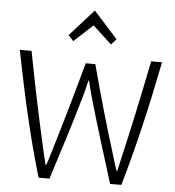

<svg xmlns="http://www.w3.org/2000/svg" viewBox="-61 -997 962 1054"><g transform="rotate(5 420.0 -470.5)"><path d="M27 -690C78 -433 127 -214 191 0H251C300 -155 350 -308 398 -477C408 -512 413 -545 419 -558C424 -544 430 -512 440 -477C488 -308 537 -155 585 0H647C709 -214 760 -433 811 -690H751C712 -496 672 -307 633 -141C626 -112 620 -79 616 -70C608 -88 597 -129 585 -167C538 -317 492 -478 447 -648H394C347 -476 302 -318 256 -167C247 -136 228 -70 224 -70C218 -90 209 -132 199 -175C162 -337 126 -511 92 -690ZM315 -763 419 -859 523 -763 551 -794 419 -941 287 -794Z"/></g></svg>

Font: Repo Light
Style: Regular
Weight: 300
Designer: Stefan Peev
Foundry: Context Ltd
Version: Version 001.502